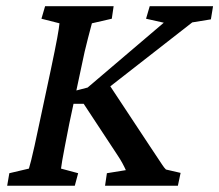

<svg xmlns="http://www.w3.org/2000/svg" viewBox="-20 -593 700 613"><path d="M315.4 0 321.3 -40 381.8 -49.8Q377 -60.5 370.6 -72.3Q364.3 -84 354.5 -98.6L247.1 -261.7H203.1L210.9 -300.8L259.8 -313.5L502.9 -520.5L446.3 -533.2L458 -573.2H660.2L653.3 -531.2L593.8 -521.5L318.4 -306.6L317.4 -339.8L458 -127Q471.7 -106.4 481.4 -91.8Q491.2 -77.1 497.6 -67.4Q503.9 -57.6 509.8 -51.8L556.6 -41L547.9 0ZM2.9 0 9.8 -40 72.3 -54.7Q75.2 -64.5 79.6 -81.5Q84 -98.6 90.3 -127.4Q96.7 -156.2 105.5 -198.2L142.6 -372.1Q156.2 -436.5 162.6 -471.2Q168.9 -505.9 169.9 -518.6L112.3 -533.2L124 -573.2H342.8L336.9 -533.2L273.4 -518.6Q270.5 -505.9 260.7 -470.2Q251 -434.6 238.3 -372.1L201.2 -198.2Q192.4 -154.3 187 -125.5Q181.6 -96.7 178.7 -80.6Q175.8 -64.5 174.8 -54.7L229.5 -40L218.8 0Z"/></svg>

Font: Crimson Pro ExtraLight Medium
Style: Italic
Weight: 500
Italic angle: -12°
Version: Version 1.002